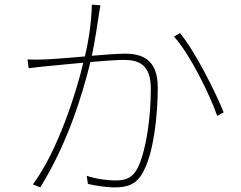

<svg xmlns="http://www.w3.org/2000/svg" viewBox="-20 -794 1040 830"><path d="M758 -651 732 -636C801 -560 886 -387 919 -293L947 -308C911 -398 821 -576 758 -651ZM99 -537 104 -499C125 -502 156 -505 173 -507L340 -523C312 -400 229 -139 122 3L154 16C274 -177 336 -386 371 -526C429 -531 485 -535 517 -535C582 -535 632 -513 632 -410C632 -292 614 -153 578 -74C553 -20 518 -14 478 -14C448 -14 400 -19 355 -34L360 1C389 8 437 16 475 16C529 16 573 5 603 -59C644 -139 662 -295 662 -415C662 -541 591 -562 518 -562C492 -562 437 -558 377 -553C392 -623 404 -710 408 -735C410 -749 412 -760 414 -771L377 -774C376 -702 363 -617 347 -550C276 -544 205 -538 171 -537C144 -536 126 -536 99 -537Z"/></svg>

Font: Harano Aji Gothic K1 ExtraLight
Style: Regular
Weight: 250
Foundry: Masamichi Hosoda
Version: HaranoAjiGothicK1-ExtraLight version 20230610;ttx 4.39.4